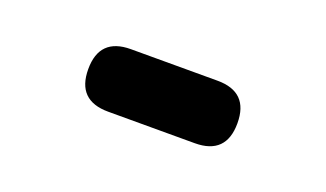

<svg xmlns="http://www.w3.org/2000/svg" viewBox="-30 -870 559 329"><g transform="rotate(20 249.5 -705.0)"><path d="M170 -648Q113 -648 113 -705Q113 -762 170 -762H328Q385 -762 385 -705Q385 -648 328 -648Z"/></g></svg>

Font: MaokenZhuyuanTi
Style: Regular
Weight: 400
Designer: Fontworks Inc & LongZhuTi team: ZERO子、时光羊、荆南、频凡、刘鹏、Little White Dog、帆影Magmeta、奈白不弍、白日月球、ChaoTawei、雨三（排名不分先后）
Version: Version 1.000; 20230222